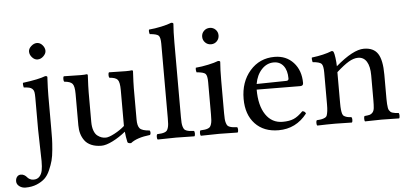

<svg xmlns="http://www.w3.org/2000/svg" viewBox="-105 -821 2489 1168"><g transform="rotate(-5 1139.0 -237.5)"><path d="M112.8 -122.1V-316.9Q112.8 -339.4 110.6 -351.1Q108.4 -362.8 100.3 -370.4Q92.3 -377.9 81.3 -380.4Q70.3 -382.8 47.9 -384.8Q46.4 -389.6 45.4 -398.9Q44.4 -408.2 45.9 -413.1Q143.6 -425.8 184.1 -441.9Q196.8 -441.9 196.8 -435.1Q196.8 -434.1 195.8 -415.5Q194.8 -397 193.8 -369.9Q192.9 -342.8 192.9 -320.8V-122.1Q192.9 -82 192.4 -57.9Q191.9 -33.7 188.2 7.1Q184.6 47.9 177.7 73.5Q170.9 99.1 157.2 130.6Q143.6 162.1 124.3 180.2Q105 198.2 75 210.7Q44.9 223.1 6.8 223.1Q-15.6 223.1 -31.7 210.7Q-47.9 198.2 -47.9 180.2Q-47.9 163.6 -39.1 152.8Q-30.3 142.1 -16.1 142.1Q-3.9 142.1 5.6 147.9Q15.1 153.8 20.3 160.6Q25.4 167.5 35.6 173.3Q45.9 179.2 59.1 179.2Q82 179.2 95.2 164.8Q108.4 150.4 112.8 128.2Q117.2 106 117.2 70.8Q117.2 50.8 115 -21.7Q112.8 -94.2 112.8 -122.1ZM99.1 -599.1Q99.1 -616.7 116 -631.8Q132.8 -647 150.9 -647Q170.4 -647 184.8 -630.4Q199.2 -613.8 199.2 -595.2Q199.2 -578.6 183.1 -562.7Q167 -546.9 147 -546.9Q128.9 -546.9 114 -563.2Q99.1 -579.6 99.1 -599.1Z M647 0Q640.1 -31.2 637.2 -63Q599.1 -31.7 557.9 -11Q516.6 9.8 488.8 9.8Q453.1 9.8 427 -1.5Q400.9 -12.7 386.5 -32.5Q372.1 -52.2 365.5 -75.4Q358.9 -98.6 358.9 -126V-317.9Q358.9 -365.2 346.4 -380.1Q334 -395 296.9 -397.9Q292.5 -402.3 292.5 -414.6Q292.5 -426.8 296.9 -431.2Q365.2 -429.2 399.9 -429.2Q425.3 -429.2 435.1 -431.2Q442.9 -431.2 442.9 -424.8Q439 -351.6 439 -321.8V-140.1Q439 -108.9 447 -86.9Q455.1 -64.9 468.3 -54.9Q481.4 -44.9 493.7 -41Q505.9 -37.1 519 -37.1Q537.6 -37.1 572.8 -55.7Q607.9 -74.2 634.8 -98.1V-124V-316.9Q634.8 -365.2 622.6 -380.4Q610.4 -395.5 572.8 -397.9Q568.4 -402.3 568.4 -414.6Q568.4 -426.8 572.8 -431.2Q641.1 -429.2 674.8 -429.2Q701.2 -429.2 710.9 -431.2Q718.8 -431.2 718.8 -424.8Q714.8 -351.6 714.8 -321.8V-129.9Q714.8 -91.3 728.5 -75.9Q742.2 -60.5 788.1 -57.1Q792.5 -52.7 792.5 -43.5Q792.5 -34.2 788.1 -29.8Q706.1 -20.5 668.9 9.8Q648.4 9.8 647 0Z M984.9 -576.2V-122.1Q984.9 -100.6 985.8 -86.9Q986.8 -73.2 990.2 -62.7Q993.7 -52.2 997.6 -46.9Q1001.5 -41.5 1011 -37.8Q1020.5 -34.2 1030 -33Q1039.6 -31.7 1056.6 -30.8Q1061 -26.4 1061 -14.4Q1061 -2.4 1056.6 2Q990.2 0 944.8 0Q898.9 0 832.5 2Q828.1 -2.4 828.1 -14.4Q828.1 -26.4 832.5 -30.8Q849.6 -31.7 859.1 -33Q868.7 -34.2 878.2 -37.8Q887.7 -41.5 891.8 -46.9Q896 -52.2 899.4 -62.7Q902.8 -73.2 903.8 -86.9Q904.8 -100.6 904.8 -122.1V-576.2Q904.8 -615.2 893.8 -626.5Q882.8 -637.7 839.8 -641.1Q834.5 -657.2 837.9 -668.9Q874 -671.9 913.6 -680.4Q953.1 -689 975.6 -698.2Q988.8 -698.2 988.8 -690.9Q984.9 -645.5 984.9 -576.2Z M1248.5 -319.8V-122.1Q1248.5 -100.6 1249.5 -86.9Q1250.5 -73.2 1253.9 -62.7Q1257.3 -52.2 1261.2 -46.9Q1265.1 -41.5 1274.7 -37.8Q1284.2 -34.2 1293.7 -33Q1303.2 -31.7 1320.3 -30.8Q1324.7 -26.4 1324.7 -14.4Q1324.7 -2.4 1320.3 2Q1253.9 0 1208.5 0Q1162.6 0 1096.2 2Q1091.8 -2.4 1091.8 -14.4Q1091.8 -26.4 1096.2 -30.8Q1113.3 -31.7 1122.8 -33Q1132.3 -34.2 1141.8 -37.8Q1151.4 -41.5 1155.5 -46.9Q1159.7 -52.2 1163.1 -62.7Q1166.5 -73.2 1167.5 -86.9Q1168.5 -100.6 1168.5 -122.1V-319.8Q1168.5 -358.9 1157.5 -370.1Q1146.5 -381.3 1103.5 -384.8Q1098.1 -400.9 1101.6 -413.1Q1138.2 -416 1177.7 -424.6Q1217.3 -433.1 1239.3 -441.9Q1252.4 -441.9 1252.4 -435.1Q1248.5 -389.6 1248.5 -319.8ZM1170.9 -561.5Q1156.2 -576.2 1156.2 -597.2Q1156.2 -618.2 1170.9 -632.6Q1185.5 -647 1206.5 -647Q1227.5 -647 1241.9 -632.6Q1256.3 -618.2 1256.3 -597.2Q1256.3 -576.2 1241.9 -561.5Q1227.5 -546.9 1206.5 -546.9Q1185.5 -546.9 1170.9 -561.5Z M1461.4 -282.2 1642.6 -285.2Q1657.2 -285.2 1657.2 -298.8Q1657.2 -348.1 1635.5 -376Q1613.8 -403.8 1576.2 -403.8Q1533.7 -403.8 1502.2 -370.1Q1470.7 -336.4 1461.4 -282.2ZM1723.6 -92.8Q1740.2 -91.3 1744.6 -77.1Q1677.2 9.8 1570.3 9.8Q1480 9.8 1427.2 -46.4Q1374.5 -102.5 1374.5 -198.2Q1374.5 -301.8 1433.3 -369.4Q1492.2 -437 1583.5 -437Q1654.8 -437 1699 -388.7Q1743.2 -340.3 1743.2 -263.2Q1743.2 -246.1 1724.6 -246.1L1458.5 -248Q1458.5 -150.4 1496.1 -94.7Q1533.7 -39.1 1599.6 -39.1Q1640.1 -39.1 1667 -50.5Q1693.8 -62 1723.6 -92.8Z M2240.2 -271V-122.1Q2240.2 -104 2241.2 -91.6Q2242.2 -79.1 2243.7 -69.1Q2245.1 -59.1 2249 -53.2Q2252.9 -47.4 2257.1 -43.2Q2261.2 -39.1 2269.5 -36.6Q2277.8 -34.2 2285.6 -33Q2293.5 -31.7 2307.1 -30.8Q2310.5 -26.4 2310.5 -14.4Q2310.5 -2.4 2307.1 2Q2247.6 0 2200.2 0Q2157.7 0 2098.1 2Q2094.7 -2.4 2094.7 -14.4Q2094.7 -26.4 2098.1 -30.8Q2120.1 -32.7 2130.1 -35.4Q2140.1 -38.1 2148.2 -47.6Q2156.2 -57.1 2158.2 -73.7Q2160.2 -90.3 2160.2 -122.1V-273.9Q2160.2 -328.1 2142.1 -357.7Q2124 -387.2 2089.4 -387.2Q2062.5 -387.2 2032 -369.1Q2001.5 -351.1 1957 -311V-122.1Q1957 -96.7 1958.7 -81.5Q1960.4 -66.4 1963.6 -56.2Q1966.8 -45.9 1975.1 -41.3Q1983.4 -36.6 1991.9 -34.4Q2000.5 -32.2 2018.1 -30.8Q2022.5 -26.4 2022.5 -14.4Q2022.5 -2.4 2018.1 2Q1958.5 0 1917 0Q1866.7 0 1807.1 2Q1802.7 -2.4 1802.7 -14.4Q1802.7 -26.4 1807.1 -30.8Q1827.6 -32.2 1837.6 -34.4Q1847.7 -36.6 1857.2 -41.3Q1866.7 -45.9 1869.9 -56.2Q1873 -66.4 1875 -81.3Q1877 -96.2 1877 -122.1V-315.9Q1877 -357.4 1866 -369.4Q1855 -381.3 1812 -384.8Q1810.1 -390.6 1809.3 -400.1Q1808.6 -409.7 1810.1 -413.1Q1885.3 -422.4 1933.1 -441.9Q1942.4 -441.9 1945.3 -434.1Q1949.2 -425.8 1952.9 -398.9Q1956.5 -372.1 1957 -347.2Q2064 -439 2129.4 -439Q2188.5 -439 2214.4 -399.7Q2240.2 -360.4 2240.2 -271Z"/></g></svg>

Font: Common Serif
Style: Regular
Weight: 400
Designer: Philipp H. Poll, Khaled Hosny
Foundry: Stefan Peev, Context Ltd.
Version: Version 1.026